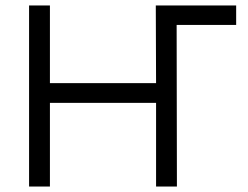

<svg xmlns="http://www.w3.org/2000/svg" viewBox="-20 -680 905 700"><path d="M162 -377H549L548 -660H841V-589H624L625 0H549V-305H162V0H86V-660H162Z"/></svg>

Font: Nata Sans
Style: Regular
Weight: 400
Designer: Daniel Uzquiano Cruz
Version: Version 1.001